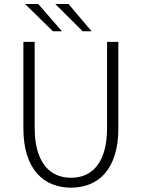

<svg xmlns="http://www.w3.org/2000/svg" viewBox="-20 -904 690 936"><path d="M326 11Q278 11 235.8 -5.5Q193.5 -22 161.8 -57Q130 -92 112 -147.5Q94 -203 94 -280V-700H149V-283Q149 -200.5 170.8 -146Q192.5 -91.5 232.2 -64.5Q272 -37.5 326 -37.5Q380.5 -37.5 420 -64.5Q459.5 -91.5 480.8 -146Q502 -200.5 502 -283V-700H557V-280Q557 -203 539.2 -147.5Q521.5 -92 490 -57Q458.5 -22 416.5 -5.5Q374.5 11 326 11ZM383 -751.5 249.5 -884.5H314L426.5 -751.5ZM238 -751.5 102 -884.5H166.5L282 -751.5Z"/></svg>

Font: Trispace Thin ExtraLight
Style: Regular
Weight: 250
Version: Version 1.210